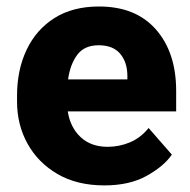

<svg xmlns="http://www.w3.org/2000/svg" viewBox="-20 -558 582 588"><path d="M299.8 9.8Q215.8 9.8 156 -25.1Q96.2 -60.1 64.2 -118.2Q32.2 -176.3 32.2 -246.6V-265.1Q32.2 -343.8 61.5 -405.5Q90.8 -467.3 146.7 -502.7Q202.6 -538.1 283.2 -538.1Q396 -538.1 457.8 -467.5Q519.5 -397 519.5 -279.3V-216.8H187.5Q195.3 -167.5 227.1 -137.9Q258.8 -108.4 309.6 -108.4Q345.7 -108.4 378.4 -122.3Q411.1 -136.2 435.1 -166L506.3 -84.5Q481.9 -48.8 429.2 -19.5Q376.5 9.8 299.8 9.8ZM282.2 -419.4Q238.3 -419.4 216.6 -390.1Q194.8 -360.8 188.5 -314.9H370.1V-326.7Q369.6 -368.2 347.7 -393.8Q325.7 -419.4 282.2 -419.4Z"/></svg>

Font: Vazirmatn RD UI ExtraBold
Style: Regular
Weight: 800
Designer: Saber Rastikerdar
Foundry: Saber Rastikerdar
Version: Version 33.003